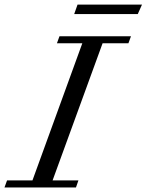

<svg xmlns="http://www.w3.org/2000/svg" viewBox="-70 -822 643 842"><path d="M255.4 -760.3 270 -801.8H552.7L534.2 -760.3ZM-50.3 0 -39.1 -30.8H72.3L291 -632.3H179.7L190.9 -663.1H504.4L493.2 -632.3H379.9L160.6 -30.8H273.9L263.2 0Z"/></svg>

Font: Elstob 10pt
Style: Italic
Weight: 400
Italic angle: -20°
Designer: Peter S. Baker
Version: Version 1.015